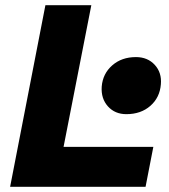

<svg xmlns="http://www.w3.org/2000/svg" viewBox="-20 -720 650 740"><path d="M19 0 155 -700H332L225 -154H571L541 0ZM467 -280Q423 -280 396 -310Q369 -340 372 -386Q376 -436 412.5 -468Q449 -500 504 -500Q549 -500 576.5 -470Q604 -440 600 -395Q596 -344 559.5 -312Q523 -280 467 -280Z"/></svg>

Font: REM
Style: Bold Italic
Weight: 700
Italic angle: -11°
Designer: Octavio Pardo
Foundry: Ashler Design
Version: Version 1.005;gftools[0.9.28]